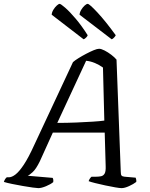

<svg xmlns="http://www.w3.org/2000/svg" viewBox="-53 -972 776 992"><path d="M145 0Q138 0 116 -3Q94 -6 65.5 -11Q37 -16 10 -21.5Q-17 -27 -33 -32Q-28 -48 -18 -56H-7Q8 -56 27 -70.5Q46 -85 70 -121Q94 -157 124 -223L324 -651Q334 -660 352.5 -671.5Q371 -683 392 -694Q413 -705 431 -712.5Q449 -720 459 -720Q470 -720 487.5 -711Q505 -702 522 -689Q539 -676 549 -664L571 -84Q571 -70 575 -65Q579 -60 591 -59L648 -54Q649 -51 650.5 -45Q652 -39 651 -32Q637 -21 614 -10.5Q591 0 575 0Q566 0 542.5 -4Q519 -8 491 -14Q463 -20 439 -26Q415 -32 405 -36Q407 -43 411.5 -49.5Q416 -56 420 -59H444Q458 -59 469.5 -61.5Q481 -64 487.5 -75Q494 -86 493 -113L488 -287H220L153 -139Q133 -98 115 -82Q97 -66 90 -64L219 -53Q224 -45 222 -31Q209 -20 185 -10Q161 0 145 0ZM243 -337Q293 -337 341 -339Q389 -341 427.5 -343.5Q466 -346 486 -349L479 -623Q460 -637 437 -646.5Q414 -656 392 -658ZM524 -769 358 -896Q359 -909 367 -922Q375 -935 384.5 -943.5Q394 -952 400 -952Q409 -952 450.5 -907.5Q492 -863 545 -790Q543 -785 536.5 -778Q530 -771 524 -769ZM379 -769 214 -896Q215 -909 223 -922Q231 -935 240.5 -943.5Q250 -952 255 -952Q261 -952 284 -932Q307 -912 338 -875.5Q369 -839 400 -790Q399 -785 392 -778Q385 -771 379 -769Z"/></svg>

Font: Texturina 72pt 72pt Regular
Style: Italic
Weight: 400
Italic angle: -11°
Designer: Guillermo Torres Carreño
Foundry: Omnibus-Type
Version: Version 1.002; ttfautohint (v1.8.3)